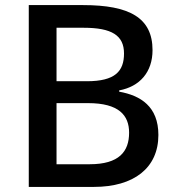

<svg xmlns="http://www.w3.org/2000/svg" viewBox="-20 -734 694 754"><path d="M306 -714H93V0H349C505 0 602 -74 602 -204C602 -316 532 -359 448 -374V-379C529 -394 579 -451 579 -537C579 -664 489 -714 306 -714ZM321 -415H202V-625H308C419 -625 467 -595 467 -524C467 -454 432 -415 321 -415ZM202 -329H326C447 -329 487 -281 487 -213C487 -139 448 -89 332 -89H202Z"/></svg>

Font: Noto Sans Cherokee Medium
Style: Regular
Weight: 500
Designer: Monotype Design Team
Foundry: Monotype Imaging Inc.
Version: Version 2.001